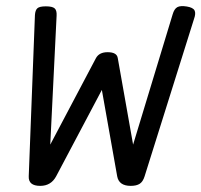

<svg xmlns="http://www.w3.org/2000/svg" viewBox="-20 -605 667 636"><path d="M95.7 -554.7 75.2 -21Q73.7 10.7 113.3 10.7Q148.9 10.7 166 -21L317.4 -307.1L368.2 -21Q374 10.7 413.1 10.7Q432.1 10.7 442.9 3.7Q453.6 -3.4 459 -21L622.6 -542Q629.4 -560.5 624.5 -570.3Q619.6 -580.1 598.6 -583.5Q577.6 -586.9 567.4 -581.3Q557.1 -575.7 551.8 -557.1L420.9 -126L370.1 -412.6Q367.2 -432.1 336.4 -432.1Q308.6 -432.1 297.9 -412.6L146.5 -126L167.5 -553.2Q168.5 -570.8 160.9 -577.4Q153.3 -584 131.8 -584Q110.8 -584 103.8 -577.6Q96.7 -571.3 95.7 -554.7Z"/></svg>

Font: Courier Prime Sans
Style: Regular
Weight: 300
Italic angle: -10°
Designer: Alan Dague-Greene
Foundry: Quote-Unquote Apps
Version: Version 3.23